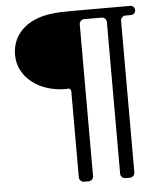

<svg xmlns="http://www.w3.org/2000/svg" viewBox="-54 -715 736 875"><g transform="rotate(-5 313.5 -277.0)"><path d="M248 -315 261 -316C267 -316 273 -310 273 -303V91C273 103 283 113 295 113H316C328 113 338 103 338 91V-603C338 -615 348 -625 360 -625H440C452 -625 462 -615 462 -603V91C462 103 472 113 484 113H505C517 113 527 103 527 91V-603C527 -615 537 -625 549 -625H574C586 -625 595 -634 595 -646C595 -658 586 -667 574 -667H300C267 -667 238 -666 210 -662C96 -647 32 -579 32 -490C32 -385 131 -315 248 -315Z"/></g></svg>

Font: DIN Rundschrift
Style: Breit
Weight: 400
Width: 7
Version: Version 1.027